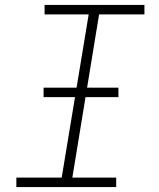

<svg xmlns="http://www.w3.org/2000/svg" viewBox="-20 -755 640 775"><path d="M46 0V-38H229L338 -697H160V-735H563V-697H380L272 -38H449V0ZM458 -363H156V-401H458Z"/></svg>

Font: Iosevka Curly Slab XLtExObl
Style: Regular
Weight: 200
Width: 7
Italic angle: -9°
Monospace: yes
Designer: Belleve Invis
Foundry: Belleve Invis
Version: Version 11.0.0; ttfautohint (v1.8.3)